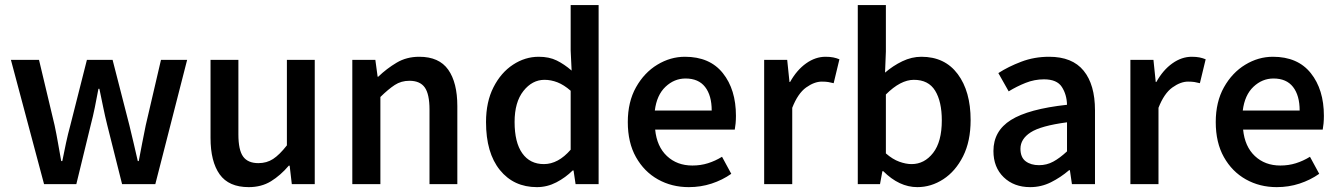

<svg xmlns="http://www.w3.org/2000/svg" viewBox="-20 -749 5444 781"><path d="M159.2 0 24.4 -505.4H138.7L202.1 -239.3Q210 -202.1 216.1 -166.5Q222.2 -130.9 229 -93.8H233.4Q240.7 -130.9 248.5 -167.2Q256.3 -203.6 266.1 -239.3L333.5 -505.4H438L506.3 -239.3Q515.6 -202.1 523.7 -166.5Q531.7 -130.9 540.5 -93.8H544.4Q551.8 -130.9 558.3 -166.5Q564.9 -202.1 572.8 -239.3L634.8 -505.4H741.2L611.8 0H476.6L416 -241.2Q407.2 -276.4 399.9 -312.3Q392.6 -348.1 384.3 -387.7H380.4Q373 -348.1 365.7 -312Q358.4 -275.9 349.1 -240.7L290.5 0Z M991.7 12.2Q910.6 12.2 873.5 -39.8Q836.4 -91.8 836.4 -188V-505.4H949.7V-202.1Q949.7 -138.7 969 -112.1Q988.3 -85.4 1031.2 -85.4Q1064.9 -85.4 1090.8 -102.3Q1116.7 -119.1 1147 -157.7V-505.4H1260.3V0H1167L1158.2 -75.2H1154.8Q1121.1 -35.6 1082.3 -11.7Q1043.5 12.2 991.7 12.2Z M1413.1 0V-505.4H1506.8L1516.1 -437H1518.6Q1553.2 -470.2 1593.5 -494.1Q1633.8 -518.1 1685.5 -518.1Q1766.1 -518.1 1803.2 -465.6Q1840.3 -413.1 1840.3 -317.4V0H1727.1V-303.2Q1727.1 -366.2 1707.8 -393.3Q1688.5 -420.4 1645.5 -420.4Q1611.8 -420.4 1585.7 -403.3Q1559.6 -386.2 1527.3 -354.5V0Z M2164.1 12.2Q2069.8 12.2 2013.4 -57.4Q1957 -127 1957 -252.4Q1957 -334.5 1987.3 -394Q2017.6 -453.6 2066.7 -485.8Q2115.7 -518.1 2171.4 -518.1Q2213.9 -518.1 2244.6 -502.9Q2275.4 -487.8 2305.2 -461.9L2301.3 -543.5V-728.5H2415V0H2321.3L2313 -55.7H2309.6Q2280.8 -26.9 2243.2 -7.3Q2205.6 12.2 2164.1 12.2ZM2192.4 -81.5Q2250.5 -81.5 2301.3 -140.1V-379.9Q2273.9 -403.8 2247.6 -414.1Q2221.2 -424.3 2194.8 -424.3Q2145 -424.3 2109.1 -378.9Q2073.2 -333.5 2073.2 -252.9Q2073.2 -169.4 2104.5 -125.5Q2135.7 -81.5 2192.4 -81.5Z M2781.7 12.2Q2712.4 12.2 2656.2 -19.3Q2600.1 -50.8 2566.9 -109.9Q2533.7 -168.9 2533.7 -252.4Q2533.7 -334.5 2567.1 -394Q2600.6 -453.6 2653.8 -485.8Q2707 -518.1 2766.1 -518.1Q2867.2 -518.1 2920.4 -451.4Q2973.6 -384.8 2973.6 -277.8Q2973.6 -261.7 2972.2 -246.6Q2970.7 -231.4 2968.8 -221.7H2645Q2651.9 -152.8 2692.9 -114.3Q2733.9 -75.7 2796.4 -75.7Q2830.1 -75.7 2859.6 -85Q2889.2 -94.2 2917 -111.3L2954.6 -42Q2918.5 -16.6 2874.5 -2.2Q2830.6 12.2 2781.7 12.2ZM2643.6 -299.3H2875Q2875 -360.8 2848.1 -395.3Q2821.3 -429.7 2768.6 -429.7Q2722.7 -429.7 2687 -396Q2651.4 -362.3 2643.6 -299.3Z M3088.4 0V-505.4H3182.1L3191.4 -415.5H3193.8Q3221.2 -464.4 3259 -491.2Q3296.9 -518.1 3337.9 -518.1Q3356.4 -518.1 3369.6 -515.4Q3382.8 -512.7 3394.5 -507.8L3371.1 -410.6Q3359.4 -413.6 3349.1 -415.3Q3338.9 -417 3322.8 -417Q3292.5 -417 3259 -393.1Q3225.6 -369.1 3202.6 -310.5V0Z M3711.4 12.2Q3637.7 12.2 3572.8 -52.7H3569.3L3559.6 0H3469.2V-728.5H3583.5V-539.1L3580.1 -453.6Q3612.3 -481.4 3650.4 -499.8Q3688.5 -518.1 3728 -518.1Q3823.2 -518.1 3875.7 -447.8Q3928.2 -377.4 3928.2 -260.7Q3928.2 -174.3 3897.5 -113.3Q3866.7 -52.2 3817.1 -20Q3767.6 12.2 3711.4 12.2ZM3688 -81.5Q3740.2 -81.5 3775.6 -127Q3811 -172.4 3811 -259.3Q3811 -335.9 3783.9 -380.1Q3756.8 -424.3 3697.3 -424.3Q3643.1 -424.3 3583.5 -364.7V-125Q3610.8 -101.1 3637.9 -91.3Q3665 -81.5 3688 -81.5Z M4170.4 12.2Q4104.5 12.2 4062.7 -28.1Q4021 -68.4 4021 -134.8Q4021 -216.3 4092.3 -261Q4163.6 -305.7 4320.3 -322.8Q4319.3 -364.3 4299.3 -395.3Q4279.3 -426.3 4226.6 -426.3Q4188 -426.3 4151.9 -411.9Q4115.7 -397.5 4083 -377.4L4041 -451.7Q4081.5 -478 4134.3 -498Q4187 -518.1 4247.6 -518.1Q4341.8 -518.1 4387.9 -461.4Q4434.1 -404.8 4434.1 -300.3V0H4340.3L4332 -56.6H4328.6Q4294.4 -27.3 4254.9 -7.6Q4215.3 12.2 4170.4 12.2ZM4206.5 -77.1Q4237.8 -77.1 4264.4 -91.6Q4291 -106 4320.3 -133.3V-251.5Q4213.4 -237.3 4172.1 -210.4Q4130.9 -183.6 4130.9 -144Q4130.9 -108.9 4152.1 -93Q4173.3 -77.1 4206.5 -77.1Z M4578.1 0V-505.4H4671.9L4681.2 -415.5H4683.6Q4710.9 -464.4 4748.8 -491.2Q4786.6 -518.1 4827.6 -518.1Q4846.2 -518.1 4859.4 -515.4Q4872.6 -512.7 4884.3 -507.8L4860.8 -410.6Q4849.1 -413.6 4838.9 -415.3Q4828.6 -417 4812.5 -417Q4782.2 -417 4748.8 -393.1Q4715.3 -369.1 4692.4 -310.5V0Z M5173.3 12.2Q5104 12.2 5047.9 -19.3Q4991.7 -50.8 4958.5 -109.9Q4925.3 -168.9 4925.3 -252.4Q4925.3 -334.5 4958.7 -394Q4992.2 -453.6 5045.4 -485.8Q5098.6 -518.1 5157.7 -518.1Q5258.8 -518.1 5312 -451.4Q5365.2 -384.8 5365.2 -277.8Q5365.2 -261.7 5363.8 -246.6Q5362.3 -231.4 5360.4 -221.7H5036.6Q5043.5 -152.8 5084.5 -114.3Q5125.5 -75.7 5188 -75.7Q5221.7 -75.7 5251.2 -85Q5280.8 -94.2 5308.6 -111.3L5346.2 -42Q5310.1 -16.6 5266.1 -2.2Q5222.2 12.2 5173.3 12.2ZM5035.2 -299.3H5266.6Q5266.6 -360.8 5239.7 -395.3Q5212.9 -429.7 5160.2 -429.7Q5114.3 -429.7 5078.6 -396Q5043 -362.3 5035.2 -299.3Z"/></svg>

Font: Akatab
Style: Bold
Weight: 700
Designer: SIL Global
Foundry: SIL Global
Version: Version 4.100